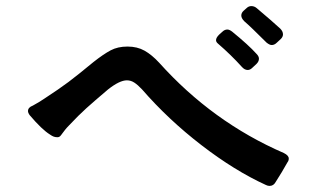

<svg xmlns="http://www.w3.org/2000/svg" viewBox="-20 -740 1040 631"><path d="M873 -592Q882 -592 890 -600L903 -612Q910 -619 910 -627Q910 -637 901 -646Q875 -670 824 -713Q816 -720 806 -720Q797 -720 790 -713L781 -705Q773 -698 773 -689Q773 -680 783 -670Q803 -653 856 -600Q866 -592 873 -592ZM794 -510Q802 -510 809 -517L823 -530Q831 -538 831 -547Q831 -555 823 -563Q797 -592 743 -636Q734 -643 727 -643Q718 -643 710 -635L700 -626Q690 -616 690 -608Q690 -602 696 -597Q740 -559 775 -520Q784 -510 794 -510ZM866 -129Q860 -129 854 -132Q751 -179 642 -263Q533 -347 447 -446Q433 -461 421.5 -468.5Q410 -476 397 -476Q373 -476 335 -446Q289 -407 264 -384.5Q239 -362 207 -328Q200 -321 194 -313.5Q188 -306 186 -303Q185 -302 181.5 -297Q178 -292 175 -290.5Q172 -289 169 -289Q162 -289 156.5 -291Q151 -293 144 -298Q118 -314 78 -361Q72 -369 72 -375Q72 -387 88 -393Q110 -405 126 -416Q175 -448 205 -470.5Q235 -493 287 -536Q320 -562 343.5 -574.5Q367 -587 399 -587Q431 -587 455 -573.5Q479 -560 503 -534Q678 -339 913 -237Q929 -229 929 -219Q929 -212 925 -207Q906 -173 886 -142Q879 -129 866 -129Z"/></svg>

Font: Shippori Gothic B2 Bold
Style: Regular
Weight: 700
Designer: FONTDASU
Foundry: FONTDASU / Google Inc. / but / Adobe
Version: Version 1.130